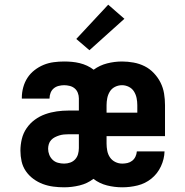

<svg xmlns="http://www.w3.org/2000/svg" viewBox="-20 -790 790 818"><path d="M253 8Q230 8 207 5Q184 2 162.5 -6Q141 -14 122 -28Q103 -42 90 -61Q77 -80 72 -102.5Q67 -125 67 -148Q67 -173 73 -198Q79 -223 93.5 -244Q108 -265 128.5 -280Q149 -295 173 -303.5Q197 -312 222 -315.5Q247 -319 272 -319H316V-371Q316 -383 311.5 -394.5Q307 -406 298 -413.5Q289 -421 277 -424Q265 -427 253 -427Q242 -427 230 -424Q218 -421 209 -413.5Q200 -406 195.5 -394.5Q191 -383 191 -371V-370H73V-374Q73 -396 79 -418Q85 -440 97 -458.5Q109 -477 127 -491Q145 -505 165.5 -513.5Q186 -522 208.5 -525Q231 -528 253 -528Q270 -528 286.5 -526.5Q303 -525 319.5 -521Q336 -517 351 -510Q366 -503 379 -493Q405 -512 436.5 -520Q468 -528 500 -528Q524 -528 549 -523.5Q574 -519 596 -508Q618 -497 635.5 -478.5Q653 -460 664 -438Q675 -416 679 -391.5Q683 -367 683 -342V-210H434V-178Q434 -163 437 -147.5Q440 -132 448.5 -119.5Q457 -107 471 -100Q485 -93 501 -93Q512 -93 523 -95.5Q534 -98 543 -105Q552 -112 557 -122.5Q562 -133 563 -145H681Q680 -112 665.5 -81Q651 -50 625 -29Q599 -8 566.5 0Q534 8 501 8Q468 8 436 0Q404 -8 378 -28Q352 -8 319 0Q286 8 253 8ZM565 -310V-342Q565 -357 562 -372Q559 -387 551 -400Q543 -413 529 -420Q515 -427 500 -427Q484 -427 470 -420Q456 -413 448 -400Q440 -387 437 -372Q434 -357 434 -342V-310ZM253 -93Q267 -93 279.5 -97.5Q292 -102 300.5 -111.5Q309 -121 312.5 -133.5Q316 -146 316 -159V-218H272Q262 -218 252 -217Q242 -216 232.5 -213Q223 -210 214 -205.5Q205 -201 198 -193.5Q191 -186 188 -176Q185 -166 185 -156Q185 -143 190 -130.5Q195 -118 204.5 -109Q214 -100 227 -96.5Q240 -93 253 -93ZM361 -576 305 -624 441 -770 510 -710Z"/></svg>

Font: Iosevka Plex Etoile
Style: Bold
Weight: 700
Designer: Belleve Invis
Foundry: Belleve Invis
Version: Version 25.1.1; ttfautohint (v1.8.4)